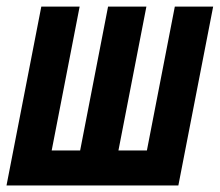

<svg xmlns="http://www.w3.org/2000/svg" viewBox="-35 -567 672 587"><path d="M91.3 -546.9H208.5L123 -106.9H210L295.4 -546.9H412.6L327.1 -106.9H414.1L499.5 -546.9H616.7L510.3 0H-15.1Z"/></svg>

Font: Hack
Style: Bold Italic
Weight: 700
Italic angle: -11°
Monospace: yes
Designer: Christopher Simpkins
Foundry: Christopher Simpkins
Version: Version 2.017; ttfautohint (v1.4.1) -l 4 -r 80 -G 350 -x 0 -